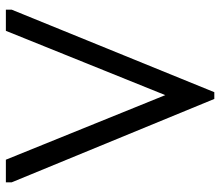

<svg xmlns="http://www.w3.org/2000/svg" viewBox="-68 -672 750 654"><g transform="rotate(-90 307.0 -345.0)"><path d="M310 -157 529 -700H601V-680L320 10H297L13 -680V-700H90Z"/></g></svg>

Font: Tilda Sans
Style: Regular
Weight: 400
Designer: ParaType Ltd
Foundry: ParaType Ltd
Version: Version 1.002W